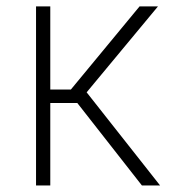

<svg xmlns="http://www.w3.org/2000/svg" viewBox="-20 -565 535 585"><path d="M89.8 0H133.2V-251.1H215.6L412.3 0H467.7L244 -283.7L461.3 -545.5H405.2L196 -292.3H133.2V-545.5H89.8Z"/></svg>

Font: Karasuma Gothic
Style: Thin
Weight: 200
Designer: Rasmus Andersson / Ryoko Ishizuka
Foundry: rsms
Version: Version 1.00